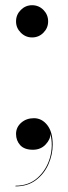

<svg xmlns="http://www.w3.org/2000/svg" viewBox="-20 -550 254 718"><path d="M40 -470Q40 -495 57.8 -512.8Q75.5 -530.5 100 -530.5Q125 -530.5 142.5 -512.8Q160 -495 160 -470Q160 -445.5 142.5 -427.8Q125 -410 100 -410Q75.5 -410 57.8 -427.8Q40 -445.5 40 -470ZM40 -49Q40 -74 59.2 -91Q78.5 -108 107 -108Q136.5 -108 156.8 -82.2Q177 -56.5 177 -9Q177 28.5 161 64.5Q145 100.5 114 123.8Q83 147 38 147V144.5Q88 144.5 121 114.5Q154 84.5 166.8 39.8Q179.5 -5 168.5 -49.5Q169 -29 150.5 -9.5Q132 10 103 10Q71 10 55.5 -7.2Q40 -24.5 40 -49Z"/></svg>

Font: Bodoni* 72pt
Style: Regular
Weight: 400
Version: Version 2.3